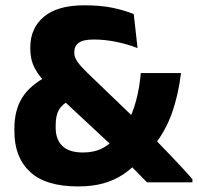

<svg xmlns="http://www.w3.org/2000/svg" viewBox="-20 -672 728 707"><path d="M521.5 -0.5Q512.5 -9.5 498.5 -23.8Q484.5 -38 469.5 -53.2Q454.5 -68.5 441.2 -82.2Q428 -96 420 -104.5L398.5 -129.5L184 -329.5L158.5 -356Q124 -390 107.8 -421.2Q91.5 -452.5 91.5 -492.5V-497Q91.5 -568.5 141.8 -610.5Q192 -652.5 290.5 -652.5Q351.5 -652.5 396 -643Q440.5 -633.5 472.5 -620L486.5 -495Q452 -508.5 409.8 -517.5Q367.5 -526.5 325.5 -526.5Q286 -526.5 269.8 -514.2Q253.5 -502 253.5 -480.5V-478.5Q253.5 -461 265 -444.8Q276.5 -428.5 299.5 -406L485 -227.5L521.5 -189Q539.5 -171 556 -153.8Q572.5 -136.5 588.8 -119.8Q605 -103 621.2 -85.8Q637.5 -68.5 654.2 -50.5Q671 -32.5 688.5 -12.5V-0.5ZM267.5 14.5Q148.5 14.5 90.8 -39Q33 -92.5 33 -188.5V-199Q33 -266 61.5 -312Q90 -358 154 -391.5L237 -302Q209.5 -289 197.2 -268Q185 -247 185 -211V-202Q185 -158 210 -134.2Q235 -110.5 285 -110.5Q326 -110.5 355 -125Q384 -139.5 404.5 -164.5L446 -214Q469 -255 481.5 -302.8Q494 -350.5 498.5 -403H646.5Q637 -323 612.8 -254.8Q588.5 -186.5 541.5 -129L492.5 -81.5Q466 -51.5 434 -30Q402 -8.5 361.2 3Q320.5 14.5 267.5 14.5Z"/></svg>

Font: Anek Gurmukhi Medium
Style: Bold
Weight: 700
Version: Version 1.003